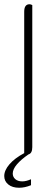

<svg xmlns="http://www.w3.org/2000/svg" viewBox="-24 -724 262 904"><path d="M36 93Q36 109 48 119.5Q60 130 81 130Q99 130 122 120V148Q93 160 66 160Q34 160 15 144.5Q-4 129 -4 105Q-4 78 20.5 49.5Q45 21 90 -3V-669Q90 -704 115 -704Q121 -704 128 -700V-31Q128 -2 110 3Q75 27 55.5 50Q36 73 36 93Z"/></svg>

Font: Thasadith
Style: Regular
Weight: 400
Designer: Cadson Demak Co.,Ltd.
Foundry: Cadson Demak Co.,Ltd.
Version: Version 1.000; ttfautohint (v1.6)